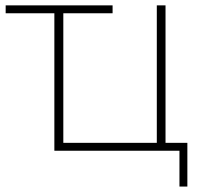

<svg xmlns="http://www.w3.org/2000/svg" viewBox="-20 -559 753 712"><path d="M645.5 0H181.6V-509.8H1V-539.1H397.5V-509.8H214.8V-29.3H561.5V-539.1H593.8V-29.3H674.8V132.8H645.5Z"/></svg>

Font: Min Sans VF VF
Style: Regular
Weight: 400
Designer: Jinseong-Kim, NotoSansCJK, Nunito
Foundry: Jinseong-Kim
Version: Version 1.420;Glyphs 3.1.2 (3151)